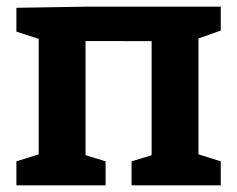

<svg xmlns="http://www.w3.org/2000/svg" viewBox="-20 -554 709 574"><path d="M29 0V-71.7L122.7 -101L95.7 -57V-477.3L131.7 -426.3L29 -459.3V-530.7L233 -534H640V-462.7L546 -429.3L573.3 -479.7V-57L546.3 -101L640 -71.7V0H373.3V-71.7L456.3 -97L433.3 -57V-467.3L469.7 -431L199.7 -431.3L235.7 -467.3V-57L212.7 -97L295.7 -71.7V0Z"/></svg>

Font: Bitter Thin
Style: Regular
Weight: 100
Designer: Sol Matas, and Bitter project Authors
Foundry: Sol Matas
Version: Version 2.002